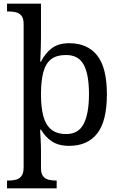

<svg xmlns="http://www.w3.org/2000/svg" viewBox="-20 -780 654 1040"><path d="M18 240V198H26Q49 198 67.5 193Q86 188 97 172.5Q108 157 108 126V-650Q108 -680 96.5 -694.5Q85 -709 66.5 -713.5Q48 -718 26 -718H18V-760H202V-576Q202 -554 201 -523Q200 -492 199 -469L198 -446H202Q225 -492 261 -519Q297 -546 355 -546Q454 -546 506.5 -479.5Q559 -413 559 -269Q559 -124 506.5 -57Q454 10 355 10Q297 10 260.5 -14.5Q224 -39 202 -78H198V-64Q199 -50 200 -30Q201 -10 201.5 8.5Q202 27 202 35V131Q202 160 213.5 174.5Q225 189 243.5 193.5Q262 198 284 198H287V240ZM339 -54Q405 -54 433.5 -109.5Q462 -165 462 -270Q462 -377 433.5 -429.5Q405 -482 338 -482Q286 -482 256.5 -459Q227 -436 214.5 -388.5Q202 -341 202 -269Q202 -200 214.5 -152Q227 -104 257 -79Q287 -54 339 -54Z"/></svg>

Font: Noto Serif Georgian
Style: Regular
Weight: 400
Designer: Monotype Design Team, Akaki Razmadze
Foundry: Google LLC
Version: Version 2.002